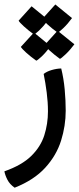

<svg xmlns="http://www.w3.org/2000/svg" viewBox="-42 -518 359 876"><path d="M24.9 338.4Q2.4 322.8 -8.1 302.2Q-18.6 281.7 -22 263.7Q57.6 235.8 100.6 193.6Q143.6 151.4 160.2 99.1Q176.8 46.9 176.8 -9.8Q176.8 -51.8 171.1 -95.9Q165.5 -140.1 157.2 -180.7Q171.4 -191.9 193.8 -198.5Q216.3 -205.1 237.3 -205.6Q248.5 -160.6 253.2 -109.6Q257.8 -58.6 257.8 -13.2Q257.8 56.2 236.6 123.8Q215.3 191.4 164.3 247.3Q113.3 303.2 24.9 338.4ZM221.2 -369.1Q195.3 -387.7 174.8 -406.5Q154.3 -425.3 151.4 -432.1L210.4 -497.6L286.6 -435.5Q266.6 -408.2 246.6 -389.4Q226.6 -370.6 221.2 -369.1ZM123.5 -241.2Q97.2 -259.8 76.9 -278.3Q56.6 -296.9 53.2 -304.2L112.8 -369.6L189 -307.1Q164.1 -274.9 146.5 -258.8Q128.9 -242.7 123.5 -241.2ZM112.8 -360.8Q86.9 -379.4 66.7 -397.9Q46.4 -416.5 43 -423.8L102.1 -489.3L178.7 -426.8Q153.3 -394.5 136 -378.4Q118.7 -362.3 112.8 -360.8ZM231.4 -249.5Q205.6 -268.1 185.1 -286.9Q164.6 -305.7 161.6 -312.5L220.7 -377.9L297.4 -315.9Q276.9 -288.6 256.8 -269.8Q236.8 -251 231.4 -249.5Z"/></svg>

Font: Harmattan SemiBold
Style: Regular
Weight: 600
Designer: George W. Nuss III and SIL International
Foundry: SIL International
Version: Version 4.000